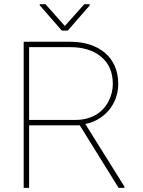

<svg xmlns="http://www.w3.org/2000/svg" viewBox="-20 -914 694 934"><path d="M585 0V-6.8L395 -311C484.4 -327.6 555.2 -404.8 555.2 -505.9C555.2 -638.2 457.5 -710.9 321.8 -710.9H95.2V0H121.6V-304.2H368.2L557.1 0ZM321.8 -684.6C384.8 -684.6 435.1 -668.9 472.7 -637.2C510.3 -605.5 528.8 -562 528.8 -505.9C528.8 -476.6 522 -448.7 508.3 -421.9C481 -368.2 427.2 -330.6 345.7 -330.6H121.6V-684.6ZM173.3 -893.6V-888.2L280.8 -765.1H309.6L416 -887.2V-893.6H390.1L295.4 -787.6L201.2 -893.6Z"/></svg>

Font: Vazirmatn Thin
Style: Regular
Weight: 100
Designer: Saber Rastikerdar
Foundry: Saber Rastikerdar
Version: Version 33.003